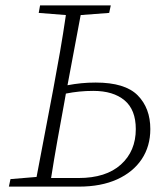

<svg xmlns="http://www.w3.org/2000/svg" viewBox="-20 -694 599 714"><path d="M219 -312Q206 -242 193.5 -172Q181 -102 170 -32H272Q374 -32 429.5 -82Q485 -132 485 -214Q485 -286 443 -321Q401 -356 327 -356Q300 -356 275 -353.5Q250 -351 225 -346ZM13 0 19 -28 116 -36 178 -362Q191 -431 203 -500Q215 -569 225 -638L124 -646L129 -674H392L386 -646L280 -638L231 -377Q257 -382 282.5 -384.5Q308 -387 336 -387Q445 -387 492 -339.5Q539 -292 539 -214Q539 -150 507 -102Q475 -54 415.5 -27Q356 0 273 0Z"/></svg>

Font: Source Serif Pro Light
Style: Italic
Weight: 300
Italic angle: -12°
Designer: Frank Grießhammer
Foundry: Adobe Systems Incorporated
Version: Version 3.001;hotconv 1.0.111;makeotfexe 2.5.65597